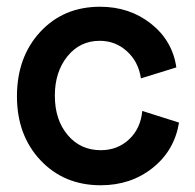

<svg xmlns="http://www.w3.org/2000/svg" viewBox="-20 -532 572 564"><path d="M275.9 12.2Q168 12.2 98.9 -61.3Q29.8 -134.8 29.8 -249Q29.8 -364.3 98.1 -438.2Q166.5 -512.2 273.9 -512.2Q360.8 -512.2 423.8 -462.2Q486.8 -412.1 498 -334L394 -301.8Q386.7 -350.6 353 -381.3Q319.3 -412.1 272.9 -412.1Q214.8 -412.1 178 -366.5Q141.1 -320.8 141.1 -251Q141.1 -180.2 178.7 -135.5Q216.3 -90.8 275.9 -90.8Q325.2 -90.8 359.1 -122.6Q393.1 -154.3 397.9 -206.1L505.9 -171.9Q492.2 -89.4 428.2 -38.6Q364.3 12.2 275.9 12.2Z"/></svg>

Font: Apfel Grotezk Mittel
Style: Regular
Weight: 500
Designer: Luigi Gorlero
Foundry: © 2023, Luigi Gorlero & Collletttivo
Version: Version 2.000;Glyphs 3.2 (3217)